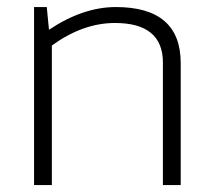

<svg xmlns="http://www.w3.org/2000/svg" viewBox="-20 -533 619 553"><path d="M78.1 0V-512.7H114.7L121.1 -447.3Q219.2 -512.7 313.5 -512.7Q500.5 -512.7 500.5 -351.1V0H449.2V-352.5Q449.2 -466.8 311 -466.8Q218.8 -466.8 129.4 -401.9V0Z"/></svg>

Font: Sansation Light
Style: Light
Weight: 300
Designer: Bernd Montag
Version: Version 1.301